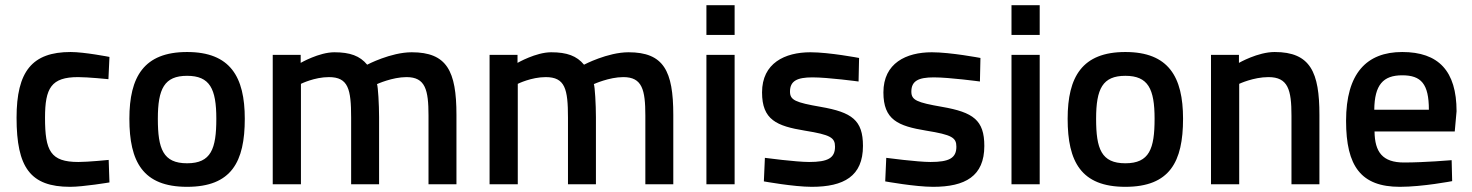

<svg xmlns="http://www.w3.org/2000/svg" viewBox="-20 -712 5688 742"><path d="M253 -511C104 -511 44 -436 44 -257C44 -65 97 10 251 10C302 10 403 -7 403 -7L400 -94C400 -94 321 -86 283 -86C175 -86 154 -129 154 -257C154 -372 178 -414 282 -414C320 -414 399 -406 399 -406L403 -492C403 -492 306 -511 253 -511Z M703 -81C610 -81 590 -137 590 -253C590 -369 615 -419 703 -419C791 -419 816 -369 816 -253C816 -137 796 -81 703 -81ZM703 -511C536 -511 480 -415 480 -253C480 -87 532 10 703 10C875 10 926 -87 926 -253C926 -415 870 -511 703 -511Z M1143 -388C1143 -388 1195 -414 1251 -414C1326 -414 1337 -368 1337 -257V0H1445V-259C1445 -308 1441 -377 1437 -387C1437 -387 1496 -414 1551 -414C1624 -414 1636 -365 1636 -265V0H1744V-268C1744 -438 1707 -510 1571 -510C1490 -510 1399 -462 1399 -462C1371 -496 1333 -510 1272 -510C1213 -510 1142 -469 1142 -469V-500H1034V0H1143Z M1981 -388C1981 -388 2033 -414 2089 -414C2164 -414 2175 -368 2175 -257V0H2283V-259C2283 -308 2279 -377 2275 -387C2275 -387 2334 -414 2389 -414C2462 -414 2474 -365 2474 -265V0H2582V-268C2582 -438 2545 -510 2409 -510C2328 -510 2237 -462 2237 -462C2209 -496 2171 -510 2110 -510C2051 -510 1980 -469 1980 -469V-500H1872V0H1981Z M2819 -577V-692H2710V-577ZM2819 0V-500H2710V0Z M3300 -488C3300 -488 3185 -510 3112 -510C3013 -510 2925 -468 2925 -355C2925 -249 2981 -225 3091 -207C3190 -191 3207 -180 3207 -145C3207 -101 3179 -86 3107 -86C3056 -86 2936 -102 2936 -102L2932 -11C2932 -11 3048 10 3117 10C3241 10 3315 -31 3315 -148C3315 -248 3272 -278 3152 -299C3054 -316 3033 -325 3033 -358C3033 -399 3060 -413 3120 -413C3180 -413 3298 -397 3298 -397L3300 -488Z M3769 -488C3769 -488 3654 -510 3581 -510C3482 -510 3394 -468 3394 -355C3394 -249 3450 -225 3560 -207C3659 -191 3676 -180 3676 -145C3676 -101 3648 -86 3576 -86C3525 -86 3405 -102 3405 -102L3401 -11C3401 -11 3517 10 3586 10C3710 10 3784 -31 3784 -148C3784 -248 3741 -278 3621 -299C3523 -316 3502 -325 3502 -358C3502 -399 3529 -413 3589 -413C3649 -413 3767 -397 3767 -397L3769 -488Z M3998 -577V-692H3889V-577ZM3998 0V-500H3889V0Z M4329 -81C4236 -81 4216 -137 4216 -253C4216 -369 4241 -419 4329 -419C4417 -419 4442 -369 4442 -253C4442 -137 4422 -81 4329 -81ZM4329 -511C4162 -511 4106 -415 4106 -253C4106 -87 4158 10 4329 10C4501 10 4552 -87 4552 -253C4552 -415 4496 -511 4329 -511Z M4769 -388C4769 -388 4824 -414 4882 -414C4958 -414 4971 -365 4971 -265V0H5079V-268C5079 -432 5045 -511 4906 -511C4841 -511 4768 -469 4768 -469V-500H4660V0H4769Z M5291 -288C5292 -384 5325 -421 5399 -421C5472 -421 5502 -388 5502 -288H5291ZM5406 -84C5323 -84 5293 -124 5292 -204H5602L5609 -282C5609 -438 5539 -511 5399 -511C5261 -511 5182 -428 5182 -245C5182 -69 5240 10 5390 10C5478 10 5592 -12 5592 -12L5590 -93C5590 -93 5485 -84 5406 -84Z"/></svg>

Font: RazerF5 SemiBold
Style: Regular
Weight: 600
Foundry: Razer Inc.
Version: Version 2